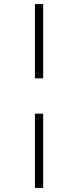

<svg xmlns="http://www.w3.org/2000/svg" viewBox="-20 -819 380 934"><path d="M150 -438V-799H190V-438ZM150 95V-266H190V95Z"/></svg>

Font: Bitter Thin Light
Style: Regular
Weight: 300
Version: Version 2.002